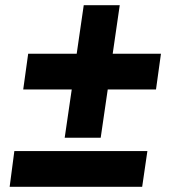

<svg xmlns="http://www.w3.org/2000/svg" viewBox="-20 -731 657 736"><path d="M412 -525 439 -711H301L274 -525H88L69 -388H255L228 -203H366L393 -388H578L597 -525ZM17 -15H525L545 -152H35Z"/></svg>

Font: United Sans Black
Style: Italic
Weight: 900
Italic angle: -8°
Designer: Pablo Impallari, Rodrigo Fuenzalida (Modified by Dan O. Williams)
Version: Version 1.000;PS 001.000;hotconv 1.0.88;makeotf.lib2.5.64775